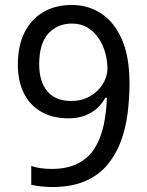

<svg xmlns="http://www.w3.org/2000/svg" viewBox="-20 -744 591 774"><path d="M190 10Q171 10 147 7.5Q123 5 106 1V-75Q123 -69 144.5 -66Q166 -63 187 -63Q253 -63 296 -86Q339 -109 363 -148.5Q387 -188 398 -240Q409 -292 411 -350H405Q392 -327 371.5 -308Q351 -289 322.5 -278Q294 -267 255 -267Q194 -267 148 -292.5Q102 -318 77 -366.5Q52 -415 52 -484Q52 -559 78.5 -612.5Q105 -666 154 -695Q203 -724 269 -724Q335 -724 387.5 -690Q440 -656 471 -586Q502 -516 502 -409Q502 -348 494.5 -287.5Q487 -227 467 -173.5Q447 -120 412 -78.5Q377 -37 322.5 -13.5Q268 10 190 10ZM267 -337Q311 -337 344 -356.5Q377 -376 395 -406Q413 -436 413 -467Q413 -500 404 -532Q395 -564 377 -590.5Q359 -617 332.5 -633Q306 -649 270 -649Q212 -649 175 -609Q138 -569 138 -484Q138 -416 170.5 -376.5Q203 -337 267 -337Z"/></svg>

Font: bangla15
Style: Regular
Weight: 400
Designer: Jelle Bosma - Monotype Design Team
Foundry: Monotype Imaging Inc.
Version: Version 2.006